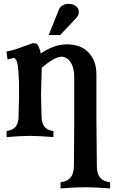

<svg xmlns="http://www.w3.org/2000/svg" viewBox="-20 -726 604 1019"><path d="M154.3 -497.1 174.3 -494.6Q189.5 -478 196.3 -442.4Q268.6 -490.7 334 -490.7Q409.2 -490.7 450.4 -447Q491.7 -403.3 491.7 -331.5V-89.4Q491.7 -12.7 494.1 158.2Q494.6 197.3 511.7 217Q528.8 236.8 564.5 241.7V273.9Q477.5 267.6 433.1 267.6Q389.2 267.6 301.3 273.9V241.7Q336.9 236.8 354 216.8Q371.1 196.8 372.1 158.2Q372.1 144.5 373 55.7Q374 -33.2 374 -89.4V-313Q374 -367.7 354.2 -396.2Q334.5 -424.8 306.2 -424.8Q270 -424.8 201.7 -366.7Q201.2 -345.2 199.7 -298.3Q198.2 -251.5 197.8 -230Q197.8 -196.8 200.7 -106Q201.7 -70.8 216.6 -53Q231.4 -35.2 263.7 -30.3V1.5Q184.6 -4.9 139.6 -4.9Q94.2 -4.9 15.1 1.5V-30.3Q47.4 -35.2 62.5 -53Q77.6 -70.8 78.6 -106Q78.6 -115.2 79.6 -156.7Q80.6 -198.2 81.1 -215.8Q81.1 -220.2 81.1 -230Q81.1 -269.5 80.6 -292.7Q80.1 -315.9 77.6 -350.1Q75.2 -384.3 68.6 -401.4Q62 -418.5 51.3 -418.5Q50.8 -418.5 20 -410.2L14.2 -452.1Q43 -458 66.4 -465.6Q89.8 -473.1 114.3 -482.7Q138.7 -492.2 154.3 -497.1ZM299.3 -540H238.3L293.5 -677.2Q297.9 -688 311.3 -696.8Q324.7 -705.6 343.8 -705.6Q367.7 -705.6 383.1 -693.4Q398.4 -681.2 398.4 -661.6Q398.4 -645 384.8 -631.3H385.3Q371.6 -616.7 342.5 -585.7Q313.5 -554.7 299.3 -540Z"/></svg>

Font: Flanker
Style: Bold
Weight: 700
Designer: Flanker
Foundry: Flanker
Version: Version 2.021